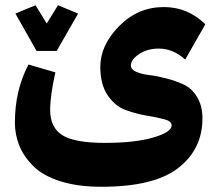

<svg xmlns="http://www.w3.org/2000/svg" viewBox="-20 -593 853 735"><path d="M197 -398H120L39 -541L116 -573L159 -503L202 -573L279 -541ZM481 -342Q481 -327 501.5 -318Q522 -309 552 -305.5Q582 -302 618 -292.5Q654 -283 684 -269Q714 -255 734.5 -221.5Q755 -188 755 -140Q755 -22 662.5 50Q570 122 368 122Q277 122 210 100.5Q143 79 106.5 42Q70 5 53.5 -36.5Q37 -78 37 -124Q37 -247 89 -346L192 -316Q172 -227 172 -172Q172 -105 218.5 -75.5Q265 -46 382 -46Q496 -46 566.5 -66.5Q637 -87 637 -113Q637 -129 609 -136.5Q581 -144 541 -150.5Q501 -157 460.5 -172Q420 -187 392 -228.5Q364 -270 364 -337Q364 -420 436 -493Q508 -566 607 -566Q699 -566 766 -500L689 -365Q643 -407 588 -407Q544 -407 512.5 -386Q481 -365 481 -342Z"/></svg>

Font: FiraGO ExtraBold
Style: Regular
Weight: 800
Designer: bBox Type
Foundry: bBox Type GmbH
Version: Version 1.001;PS 001.001;hotconv 1.0.88;makeotf.lib2.5.64775